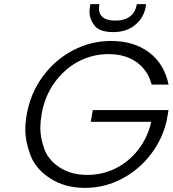

<svg xmlns="http://www.w3.org/2000/svg" viewBox="-20 -906 839 933"><path d="M688 -873Q679 -820 637 -785Q595 -750 530 -750Q465 -750 440 -781Q415 -812 415 -849Q415 -860 417 -873L419 -886H463Q461 -875 461 -866Q461 -806 540 -806Q631 -806 645 -886H690ZM717 -495Q699 -564 644.5 -603.5Q590 -643 507 -643Q429 -643 361 -607Q293 -571 245 -504.5Q197 -438 182 -350Q176 -315 176 -284Q176 -236 195.5 -182Q215 -128 270.5 -92Q326 -56 404 -56Q477 -56 541 -87.5Q605 -119 651 -177.5Q697 -236 715 -314H421L431 -371H799L790 -320Q769 -228 711 -153.5Q653 -79 570 -36Q487 7 393 7Q296 7 225 -38.5Q154 -84 128.5 -150.5Q103 -217 103 -277Q103 -312 110 -350Q128 -453 188 -534.5Q248 -616 335 -661.5Q422 -707 519 -707Q631 -707 705 -651Q779 -595 799 -495Z"/></svg>

Font: Fz Poppins Light
Style: Italic
Weight: 300
Italic angle: -10°
Designer: Ninad Kale (Devanagari), Jonny Pinhorn (Latin)
Foundry: Indian Type Foundry
Version: Vit hóa bi Vntype.Com & FontZin.Com